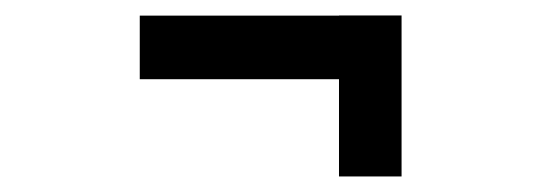

<svg xmlns="http://www.w3.org/2000/svg" viewBox="-20 -365 690 247"><path d="M416.1 -138V-345.1H496.6V-138ZM159.8 -263.1V-344.9H460.1V-263.1Z"/></svg>

Font: Trispace Thin
Style: Regular
Weight: 100
Designer: Tyler Finck
Foundry: Etcetera Type Company
Version: Version 1.210